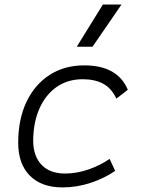

<svg xmlns="http://www.w3.org/2000/svg" viewBox="-20 -815 626 845"><path d="M266.1 -51.3Q316.9 -51.3 368.4 -68.8Q419.9 -86.4 462.4 -115.7L486.8 -63Q439.5 -30.3 378.9 -10.3Q318.4 9.8 254.9 9.8Q162.6 9.8 111.3 -42Q60.1 -93.8 60.1 -186.5Q60.1 -289.6 96.2 -366Q132.3 -442.4 197.8 -484.9Q263.2 -527.3 351.1 -527.3Q497.6 -527.3 542.5 -419.9L492.2 -380.9Q470.7 -426.8 434.1 -446.5Q397.5 -466.3 343.8 -466.3Q278.3 -466.3 229.5 -432.4Q180.7 -398.4 153.6 -337.4Q126.5 -276.4 126 -194.3Q127 -126.5 163.6 -88.9Q200.2 -51.3 266.1 -51.3ZM317.9 -609.4 432.6 -794.9H514.6L387.2 -609.4Z"/></svg>

Font: Cascadia Mono Light
Style: Italic
Weight: 300
Italic angle: -10°
Monospace: yes
Designer: Aaron Bell
Foundry: Saja Typeworks
Version: Version 2404.023; ttfautohint (v1.8.4)